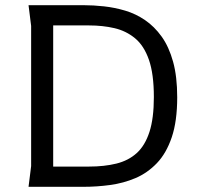

<svg xmlns="http://www.w3.org/2000/svg" viewBox="-20 -720 765 740"><path d="M90 0 100 -80V-620L90 -700H302Q340 -700 381 -695.5Q422 -691 462.5 -679Q503 -667 539 -642.5Q575 -618 603 -579Q631 -540 647 -482.5Q663 -425 663 -345Q663 -253 642 -191Q621 -129 584.5 -91Q548 -53 502 -33.5Q456 -14 404.5 -7Q353 0 302 0ZM185 -78H323Q382 -78 428.5 -89.5Q475 -101 507 -130Q539 -159 556 -211.5Q573 -264 573 -346Q573 -435 554 -489.5Q535 -544 500.5 -572.5Q466 -601 421 -611.5Q376 -622 323 -622H185Z"/></svg>

Font: AR One Sans
Style: Regular
Weight: 400
Designer: Niteesh Yadav
Foundry: Niteesh Yadav
Version: Version 1.001;gftools[0.9.33]